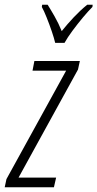

<svg xmlns="http://www.w3.org/2000/svg" viewBox="-54 -786 409 806"><path d="M-34.2 0 -26.9 -34.2 223.6 -489.3H82.5L90.3 -529.8H281.2L273.4 -494.1L23.9 -40.5H181.6L172.4 0ZM177.7 -606Q173.3 -625 163.3 -654.5Q153.3 -684.1 141.8 -712.6Q130.4 -741.2 121.6 -756.8L123 -766.1H146Q158.7 -746.1 175.3 -717Q191.9 -688 205.1 -655.3Q228.5 -684.6 255.6 -713.4Q282.7 -742.2 312 -766.1H335L334 -756.8Q316.4 -739.3 293.9 -712.4Q271.5 -685.5 250.5 -657.2Q229.5 -628.9 216.8 -606Z"/></svg>

Font: Open Sans Condensed Light
Style: Italic
Weight: 300
Width: 3
Italic angle: -12°
Designer: Monotype Design Team
Foundry: Monotype Imaging Inc.
Version: Version 3.000; ttfautohint (v1.8.4)